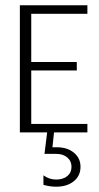

<svg xmlns="http://www.w3.org/2000/svg" viewBox="-20 -500 375 725"><path d="M55 0V-480H310V-448H98V-266H270V-234H98V-32H310V0H184L178 56H194Q234 56 259 76.5Q284 97 284 130Q284 164 258.5 184.5Q233 205 192 205Q169 205 144 198V162Q166 178 192 178Q218 178 234 165Q250 152 250 130Q250 108 234 94.5Q218 81 192 81H148L158 0Z"/></svg>

Font: Glametrix
Style: Light
Weight: 300
Designer: gluk
Foundry: gluk
Version: Version 0.40